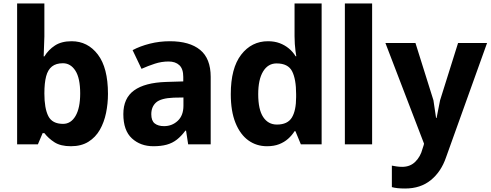

<svg xmlns="http://www.w3.org/2000/svg" viewBox="-20 -826 2811 1099"><path d="M386 11Q327 11 292 -11.5Q257 -34 234 -64H224L197 0H78V-806H234V-617L230 -503H234Q257 -541 294.5 -565.5Q332 -590 390 -590Q482 -590 540 -514Q598 -438 598 -289Q598 -233 587 -179.5Q576 -126 551.5 -83Q527 -40 486 -14.5Q445 11 386 11ZM341 -117Q386 -117 412.5 -162.5Q439 -208 439 -291Q439 -379 411.5 -421.5Q384 -464 340 -464Q301 -464 277.5 -445.5Q254 -427 244 -389Q234 -351 234 -291Q234 -206 256.5 -161.5Q279 -117 341 -117Z M858 11Q784 11 735 -34Q686 -79 686 -173Q686 -264 747.5 -308.5Q809 -353 931 -357L1029 -360V-386Q1029 -432 1006.5 -453Q984 -474 945 -474Q905 -474 866.5 -461.5Q828 -449 790 -432L739 -539Q782 -562 837.5 -576Q893 -590 952 -590Q1065 -590 1125.5 -540.5Q1186 -491 1186 -386V0H1057L1045 -78H1041Q1018 -47 992.5 -27Q967 -7 934.5 2Q902 11 858 11ZM919 -104Q965 -104 997.5 -134.5Q1030 -165 1030 -221V-268L974 -267Q901 -264 873.5 -239.5Q846 -215 846 -172Q846 -135 865.5 -119.5Q885 -104 919 -104Z M1508 11Q1448 11 1401.5 -22.5Q1355 -56 1328 -122.5Q1301 -189 1301 -287Q1301 -436 1360.5 -513Q1420 -590 1514 -590Q1551 -590 1580.5 -579Q1610 -568 1633.5 -548.5Q1657 -529 1672 -504H1676Q1674 -515 1671.5 -533.5Q1669 -552 1667.5 -574.5Q1666 -597 1666 -619V-806H1821V0H1702L1671 -75H1666Q1651 -51 1629 -31.5Q1607 -12 1577.5 -0.5Q1548 11 1508 11ZM1565 -113Q1626 -113 1650.5 -153Q1675 -193 1675 -270V-287Q1675 -373 1652 -418Q1629 -463 1563 -463Q1514 -463 1486 -417Q1458 -371 1458 -287Q1458 -199 1486.5 -156Q1515 -113 1565 -113Z M1954 0V-806H2110V0Z M2299 253Q2274 253 2255.5 251Q2237 249 2223 245V122Q2233 124 2249 126.5Q2265 129 2282 129Q2328 129 2357.5 99.5Q2387 70 2398 27Q2400 19 2403 11.5Q2406 4 2407 -4L2186 -580H2358L2461 -252L2476 -151H2479L2499 -252L2602 -580H2768L2533 75Q2505 157 2446 205Q2387 253 2299 253Z"/></svg>

Font: Menbere
Style: Regular
Weight: 400
Designer: Aleme Tadesse
Foundry: Sorkin Type Co
Version: Version 1.000